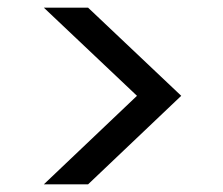

<svg xmlns="http://www.w3.org/2000/svg" viewBox="-20 -615 579 499"><path d="M336 -366 94 -595H209L451 -366L209 -136H94Z"/></svg>

Font: Poppins
Style: Regular
Weight: 400
Designer: Ninad Kale (Devanagari), Jonny Pinhorn (Latin)
Foundry: Indian Type Foundry
Version: Version 3.002 2017